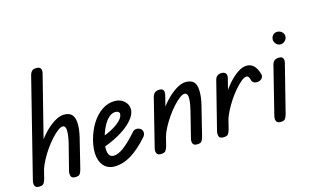

<svg xmlns="http://www.w3.org/2000/svg" viewBox="-92 -1028 2077 1285"><g transform="rotate(-15 946.0 -385.5)"><path d="M290 1Q266 1 260.5 -14.5Q255 -30 260 -51L305 -228Q314 -265 316.5 -292Q319 -319 314 -334Q309 -349 295 -349Q281 -349 260 -333Q239 -317 214.5 -290Q190 -263 167.5 -230.5Q145 -198 127 -164Q109 -130 100 -101L119 -251Q147 -300 183 -338.5Q219 -377 256 -400Q293 -423 324 -423Q350 -423 367 -413Q384 -403 392 -379.5Q400 -356 397.5 -316.5Q395 -277 379 -218L336 -43Q331 -24 323.5 -11.5Q316 1 290 1ZM39 0Q16 0 10 -15.5Q4 -31 10 -53L181 -736Q187 -756 198 -764.5Q209 -773 230 -772Q250 -771 256.5 -759Q263 -747 258 -727L86 -44Q81 -25 73 -12.5Q65 0 39 0Z M561 0Q522 0 495 -24.5Q468 -49 460 -95.5Q452 -142 468 -207Q485 -272 515.5 -320Q546 -368 587 -395.5Q628 -423 675 -423Q715 -423 741 -399Q767 -375 767 -342Q767 -306 732 -266.5Q697 -227 636 -192Q575 -157 496 -133L508 -204Q557 -217 598 -238.5Q639 -260 664 -284.5Q689 -309 689 -331Q689 -340 681.5 -345.5Q674 -351 661 -351Q636 -351 613.5 -330Q591 -309 573.5 -273Q556 -237 545 -192Q530 -134 538.5 -102.5Q547 -71 576 -71Q607 -71 647.5 -101.5Q688 -132 740 -191Q750 -204 766.5 -205Q783 -206 797 -196Q808 -187 809.5 -172Q811 -157 800 -142Q738 -71 679.5 -35.5Q621 0 561 0Z M1134 0Q1110 0 1104.5 -15.5Q1099 -31 1105 -52L1149 -228Q1158 -265 1161 -292Q1164 -319 1159 -334Q1154 -349 1139 -349Q1125 -349 1104 -333Q1083 -317 1058.5 -290Q1034 -263 1011.5 -230.5Q989 -198 971 -164Q953 -130 945 -101L963 -251Q991 -300 1027 -338.5Q1063 -377 1100 -400Q1137 -423 1168 -423Q1194 -423 1211.5 -413Q1229 -403 1236.5 -379.5Q1244 -356 1241.5 -316.5Q1239 -277 1223 -218L1180 -44Q1175 -25 1167.5 -12.5Q1160 0 1134 0ZM883 0Q860 0 854 -15.5Q848 -31 854 -53L936 -382Q942 -402 953.5 -410.5Q965 -419 985 -419Q1005 -419 1011.5 -406.5Q1018 -394 1013 -374L931 -44Q926 -25 917.5 -12.5Q909 0 883 0Z M1316 0Q1291 0 1286 -15.5Q1281 -31 1286 -53L1369 -383Q1374 -402 1385.5 -410.5Q1397 -419 1417 -419Q1437 -418 1444.5 -406Q1452 -394 1447 -375L1364 -44Q1359 -25 1351 -12.5Q1343 0 1316 0ZM1376 -96 1399 -253Q1427 -302 1460 -340Q1493 -378 1526.5 -400.5Q1560 -423 1590 -423Q1649 -423 1671 -341Q1674 -327 1665.5 -315.5Q1657 -304 1641 -300Q1622 -296 1609 -302.5Q1596 -309 1592 -326Q1586 -353 1570 -353Q1555 -353 1534 -336Q1513 -319 1488.5 -291Q1464 -263 1441.5 -229Q1419 -195 1401.5 -160.5Q1384 -126 1376 -96Z M1712 0Q1689 0 1683 -15.5Q1677 -31 1683 -53L1765 -382Q1770 -402 1782 -410.5Q1794 -419 1814 -419Q1834 -419 1840.5 -406.5Q1847 -394 1842 -374L1759 -44Q1754 -25 1746 -12.5Q1738 0 1712 0ZM1847 -502Q1829 -502 1816.5 -516Q1804 -530 1804 -546Q1804 -563 1815.5 -576Q1827 -589 1847 -589Q1864 -589 1878 -577Q1892 -565 1892 -546Q1892 -530 1879 -516Q1866 -502 1847 -502Z"/></g></svg>

Font: Edu TAS Beginner Medium
Style: Regular
Weight: 500
Version: Version 1.003